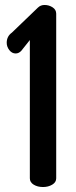

<svg xmlns="http://www.w3.org/2000/svg" viewBox="-20 -752 307 772"><path d="M7 -580Q7 -606 28 -621L132 -721Q143 -732 159 -732Q177 -732 191.5 -722.5Q206 -713 206 -697V-35Q206 -19 190 -9.5Q174 0 153 0Q131 0 115.5 -9.5Q100 -19 100 -35V-591L65 -547Q55 -537 43 -537Q28 -537 17.5 -550.5Q7 -564 7 -580Z"/></svg>

Font: TerminalDosisSemiBold
Style: Bold
Weight: 600
Designer: EdgarTolentino, PabloImpallari, IginoMarini
Foundry: EdgarTolentino, PabloImpallari, IginoMarini
Version: Version 1.006